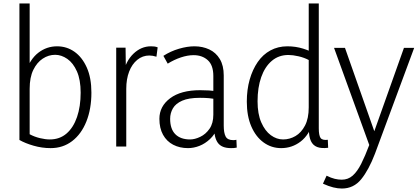

<svg xmlns="http://www.w3.org/2000/svg" viewBox="-20 -845 2408 1107"><path d="M272 9Q222 9 173.5 -5Q125 -19 92 -38V-825H151V-424H125Q153 -504 201 -541Q249 -578 309 -578Q365 -578 409.5 -546.5Q454 -515 480.5 -455.5Q507 -396 507 -311Q507 -217 478 -144.5Q449 -72 396 -31.5Q343 9 272 9ZM267 -41Q324 -41 363.5 -75Q403 -109 424 -170Q445 -231 445 -311Q445 -385 423.5 -433.5Q402 -482 368 -505.5Q334 -529 298 -529Q260 -529 226.5 -507Q193 -485 172 -442Q151 -399 151 -333V-71Q179 -56 210.5 -48.5Q242 -41 267 -41Z M650 0V-570H704L706 -420H690Q705 -493 749.5 -535.5Q794 -578 850 -578Q860 -578 869.5 -577Q879 -576 889 -572L882 -518Q860 -525 841 -525Q802 -525 771.5 -500Q741 -475 724.5 -432Q708 -389 708 -333V0Z M1214 -115 1235 -110Q1219 -70 1191 -43.5Q1163 -17 1130 -4Q1097 9 1064 9Q1016 9 978.5 -10.5Q941 -30 920 -68Q899 -106 899 -160Q899 -232 961 -278.5Q1023 -325 1134 -325Q1161 -325 1185 -323.5Q1209 -322 1232 -317V-273Q1207 -277 1184.5 -279Q1162 -281 1133 -281Q1068 -281 1030.5 -264.5Q993 -248 977 -220.5Q961 -193 961 -160Q961 -101 991 -71Q1021 -41 1076 -41Q1103 -41 1134.5 -56Q1166 -71 1188 -102.5Q1210 -134 1210 -184V-407Q1210 -469 1178 -498Q1146 -527 1096 -527Q1062 -527 1023 -514Q984 -501 947 -478L922 -523Q964 -550 1012 -564Q1060 -578 1101 -578Q1148 -578 1186.5 -560Q1225 -542 1247.5 -504.5Q1270 -467 1270 -410V-121Q1270 -79 1281 -58Q1292 -37 1325 -37Q1330 -37 1334 -37.5Q1338 -38 1343 -39L1345 6Q1337 8 1328.5 8.5Q1320 9 1312 9Q1258 9 1236 -21.5Q1214 -52 1214 -115Z M1818 -825V-105Q1818 -65 1828 -50Q1838 -35 1870 -39L1872 7Q1833 12 1808.5 2.5Q1784 -7 1772.5 -32Q1761 -57 1761 -99V-146H1788Q1763 -67 1713.5 -29Q1664 9 1601 9Q1545 9 1500 -23.5Q1455 -56 1429 -116Q1403 -176 1403 -259Q1403 -328 1419.5 -386Q1436 -444 1466 -487.5Q1496 -531 1539.5 -554.5Q1583 -578 1637 -578Q1685 -578 1728 -564.5Q1771 -551 1804 -531L1762 -498Q1734 -513 1701 -520.5Q1668 -528 1643 -528Q1587 -528 1547 -494Q1507 -460 1486 -400Q1465 -340 1465 -261Q1465 -188 1486.5 -139Q1508 -90 1541.5 -65.5Q1575 -41 1612 -41Q1650 -41 1683.5 -60.5Q1717 -80 1738.5 -121Q1760 -162 1760 -226V-825Z M2368 -569 2142 41Q2106 135 2062.5 188.5Q2019 242 1951 242Q1928 242 1901.5 235.5Q1875 229 1842 214L1863 168Q1889 181 1910 186Q1931 191 1950 191Q1987 191 2013.5 167.5Q2040 144 2062.5 99.5Q2085 55 2109 -9L1906 -569H1969L2147 -63H2129L2309 -569Z"/></svg>

Font: Yaldevi Light
Style: Regular
Weight: 300
Designer: Sol Matas, Rajitha Manaperi, Kosala Senevirathne
Foundry: Mooniak
Version: Version 1.100